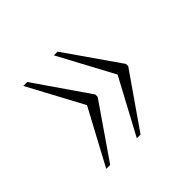

<svg xmlns="http://www.w3.org/2000/svg" viewBox="-98 -563 586 586"><g transform="rotate(-45 195.5 -270.0)"><path d="M192 -91H208L329 -265V-275L208 -449H192L288 -270ZM60 -91H77L197 -265V-275L77 -449H60L156 -270Z"/></g></svg>

Font: Noto Serif Georgian Condensed Thin
Style: Regular
Weight: 100
Width: 3
Designer: Monotype Design Team, Akaki Razmadze
Foundry: Google LLC
Version: Version 2.003